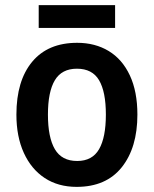

<svg xmlns="http://www.w3.org/2000/svg" viewBox="-20 -770 600 749"><path d="M516 -323Q516 -194 455 -117.5Q394 -41 279 -41Q207 -41 154.5 -75.5Q102 -110 73 -173.5Q44 -237 44 -323Q44 -455 105.5 -529Q167 -603 281 -603Q351 -603 404 -571Q457 -539 486.5 -476Q516 -413 516 -323ZM167 -323Q167 -234 194 -188Q221 -142 281 -142Q340 -142 366.5 -188Q393 -234 393 -323Q393 -412 366.5 -457Q340 -502 280 -502Q221 -502 194 -457Q167 -412 167 -323ZM429 -750V-661H131V-750Z"/></svg>

Font: Noto Sans Tamil UI SemiCondensed SemiBold
Style: Regular
Weight: 600
Width: 4
Designer: Jelle Bosma - Monotype Design Team
Foundry: Monotype Imaging Inc.
Version: Version 2.004; ttfautohint (v1.8.4.7-5d5b)